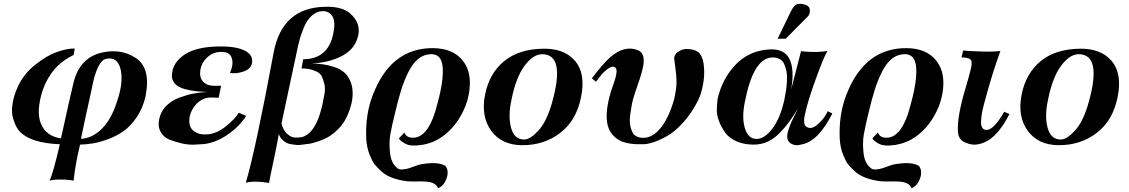

<svg xmlns="http://www.w3.org/2000/svg" viewBox="-20 -750 5980 1017"><path d="M751 -240Q737 -178 705 -130.5Q673 -83 636 -56.5Q599 -30 553 -13Q507 4 472.5 9.5Q438 15 404 16Q378 125 370 207Q341 201 301.5 201Q262 201 243 207Q262 165 297 14Q144 8 86 -52Q76 -62 67 -78Q58 -94 49 -123.5Q40 -153 46 -197.5Q52 -242 75 -292Q106 -359 167 -407.5Q228 -456 282.5 -475Q337 -494 376 -493L370 -459Q252 -403 206 -272Q170 -159 197 -94Q224 -29 303 -17Q308 -39 326 -121Q340 -187 368 -306Q401 -451 532 -474Q575 -482 617 -475.5Q659 -469 698.5 -443.5Q738 -418 752 -368.5Q766 -319 751 -240ZM601 -216Q635 -316 618.5 -384Q602 -452 541 -438Q493 -427 465 -275Q437 -146 434 -134Q429 -110 420.5 -71Q412 -32 409 -15Q467 -17 518.5 -67Q570 -117 601 -216Z M1314 -412Q1306 -383 1268 -370.5Q1230 -358 1198 -364Q1220 -413 1206 -447Q1192 -481 1136 -474Q1097 -469 1068.5 -436.5Q1040 -404 1040 -360Q1040 -319 1080 -301Q1090 -297 1107.5 -296Q1125 -295 1138 -296H1151Q1151 -295 1150.5 -293Q1150 -291 1149 -286Q1148 -281 1147 -275.5Q1146 -270 1144.5 -263.5Q1143 -257 1142 -251.5Q1141 -246 1140 -241.5Q1139 -237 1138 -234V-232L1126 -233Q1113 -234 1095.5 -233.5Q1078 -233 1066 -229Q1031 -217 1008 -184.5Q985 -152 983 -118Q980 -75 1007.5 -55Q1035 -35 1076 -38Q1127 -41 1176.5 -81Q1226 -121 1245 -153L1284 -136Q1248 -80 1186.5 -37.5Q1125 5 1062 13Q1044 14 1012.5 16Q981 18 945 10Q909 2 878.5 -10Q848 -22 831.5 -50.5Q815 -79 823 -118Q831 -159 860 -188.5Q889 -218 930 -233Q971 -248 1006 -254.5Q1041 -261 1078 -263Q1047 -264 1021 -266.5Q995 -269 959.5 -278Q924 -287 905.5 -308Q887 -329 891 -360Q898 -423 961 -463Q1024 -503 1143 -504Q1233 -505 1278.5 -481Q1324 -457 1314 -412Z M1872 -543Q1851 -482 1783 -449.5Q1715 -417 1630 -414Q1666 -413 1693 -409Q1720 -405 1750.5 -395Q1781 -385 1801 -368.5Q1821 -352 1834.5 -323Q1848 -294 1848 -255Q1848 -202 1821 -140Q1794 -78 1739 -38Q1711 -17 1673.5 -4Q1636 9 1622 11Q1608 13 1574 17Q1566 19 1549 17.5Q1532 16 1514.5 12.5Q1497 9 1480.5 -5Q1464 -19 1457 -40Q1448 13 1428.5 104Q1409 195 1405 219Q1327 206 1282 218Q1332 51 1430 -474Q1475 -709 1700 -714Q1786 -717 1831 -682Q1901 -623 1872 -543ZM1744 -566Q1759 -631 1742 -661Q1725 -691 1691 -691Q1658 -691 1631.5 -667Q1605 -643 1590 -605.5Q1575 -568 1569 -547.5Q1563 -527 1559 -508L1471 -96Q1480 -60 1501 -41Q1522 -22 1541 -21.5Q1560 -21 1576 -23Q1663 -43 1696 -238Q1705 -277 1698.5 -304Q1692 -331 1683.5 -347Q1675 -363 1655 -372Q1635 -381 1618 -384Q1601 -387 1577 -388L1586 -436Q1715 -437 1744 -566Z M2463 -250Q2452 -188 2415 -127Q2378 -66 2325 -28Q2276 8 2214.5 17.5Q2153 27 2125 10Q2098 -5 2093 -17L2122 -48Q2132 -23 2159 -21Q2251 -11 2298 -205Q2331 -326 2324.5 -396Q2318 -466 2260 -463Q2223 -461 2194.5 -437.5Q2166 -414 2143.5 -369Q2121 -324 2105.5 -275Q2090 -226 2073 -154Q2055 -81 2047.5 -38Q2040 5 2046 60Q2052 115 2084 140Q2093 149 2112.5 147.5Q2132 146 2147 141Q2162 136 2182 128.5Q2202 121 2212 120Q2299 105 2338 128Q2350 139 2351 162.5Q2352 186 2337.5 212.5Q2323 239 2300 247Q2296 231 2274 220Q2251 210 2203.5 211Q2156 212 2135 210Q2035 197 1991 149Q1973 131 1963 119Q1953 107 1938 70Q1923 33 1920 -14Q1914 -145 1956 -250Q2052 -497 2275 -495Q2380 -494 2432 -428Q2484 -362 2463 -250Z M3058 -237Q3034 -113 2948 -46.5Q2862 20 2744 19Q2637 18 2582 -57Q2527 -132 2549 -247Q2571 -360 2649 -425Q2727 -490 2857 -492Q2969 -494 3026 -427.5Q3083 -361 3058 -237ZM2904 -206Q2977 -463 2851 -463Q2803 -462 2758 -401Q2713 -340 2690 -225Q2670 -137 2687 -73.5Q2704 -10 2758 -11Q2790 -12 2833 -59.5Q2876 -107 2904 -206Z M3675 -213Q3641 -147 3597 -99Q3553 -51 3512 -28.5Q3471 -6 3440 4Q3409 14 3386 14Q3320 16 3279.5 1.5Q3239 -13 3214 -51Q3176 -109 3208 -237Q3211 -250 3218 -271Q3225 -292 3231 -309Q3237 -326 3241.5 -343.5Q3246 -361 3246 -373.5Q3246 -386 3239 -392Q3225 -404 3199.5 -385.5Q3174 -367 3156 -342L3137 -317L3115 -335Q3172 -410 3210 -445Q3288 -513 3359 -484Q3381 -475 3387 -451.5Q3393 -428 3386 -395Q3379 -362 3368 -330Q3357 -298 3344 -259.5Q3331 -221 3327 -198Q3317 -143 3316 -116Q3315 -89 3324 -64Q3329 -51 3333.5 -43Q3338 -35 3352 -27.5Q3366 -20 3388 -20Q3437 -20 3480 -73Q3523 -126 3551 -225Q3564 -283 3563.5 -318Q3563 -353 3557 -393.5Q3551 -434 3551 -440Q3552 -470 3588 -484Q3600 -492 3628 -490Q3656 -488 3674 -477Q3701 -459 3707.5 -408Q3714 -357 3704 -303Q3694 -249 3675 -213Z M4389 -149Q4314 -1 4227 15Q4216 18 4202.5 19Q4189 20 4172.5 12Q4156 4 4151 -15Q4147 -29 4154.5 -55.5Q4162 -82 4172 -104Q4182 -126 4207 -176Q4180 -132 4160 -104.5Q4140 -77 4110 -46Q4080 -15 4046 0.5Q4012 16 3972 16Q3920 16 3881 -1.5Q3842 -19 3822 -46.5Q3802 -74 3789 -107Q3776 -140 3777 -170.5Q3778 -201 3781 -225Q3804 -330 3874 -405Q3944 -480 4051 -488Q4133 -494 4161 -439Q4189 -384 4171 -277L4223 -479Q4240 -476 4282.5 -475Q4325 -474 4363 -480Q4344 -450 4301.5 -332.5Q4259 -215 4247 -158Q4247 -157 4243.5 -143Q4240 -129 4239.5 -121.5Q4239 -114 4239.5 -102.5Q4240 -91 4246 -83.5Q4252 -76 4264 -73Q4287 -67 4319 -98Q4351 -129 4364 -161ZM4135 -223Q4140 -249 4143.5 -271.5Q4147 -294 4148.5 -322.5Q4150 -351 4146 -372Q4142 -393 4133.5 -411.5Q4125 -430 4106.5 -439Q4088 -448 4062 -445Q3969 -433 3926 -213Q3908 -128 3925.5 -71Q3943 -14 3988 -14Q4029 -14 4071 -68.5Q4113 -123 4135 -223ZM4255 -659 4142 -545H4099L4171 -693Q4180 -711 4190 -720Q4200 -729 4212 -729.5Q4224 -730 4230 -729Q4236 -728 4248 -724Q4270 -716 4270 -693.5Q4270 -671 4255 -659Z M4971 -250Q4960 -188 4923 -127Q4886 -66 4833 -28Q4784 8 4722.5 17.5Q4661 27 4633 10Q4606 -5 4601 -17L4630 -48Q4640 -23 4667 -21Q4759 -11 4806 -205Q4839 -326 4832.5 -396Q4826 -466 4768 -463Q4731 -461 4702.5 -437.5Q4674 -414 4651.5 -369Q4629 -324 4613.5 -275Q4598 -226 4581 -154Q4563 -81 4555.5 -38Q4548 5 4554 60Q4560 115 4592 140Q4601 149 4620.5 147.5Q4640 146 4655 141Q4670 136 4690 128.5Q4710 121 4720 120Q4807 105 4846 128Q4858 139 4859 162.5Q4860 186 4845.5 212.5Q4831 239 4808 247Q4804 231 4782 220Q4759 210 4711.5 211Q4664 212 4643 210Q4543 197 4499 149Q4481 131 4471 119Q4461 107 4446 70Q4431 33 4428 -14Q4422 -145 4464 -250Q4560 -497 4783 -495Q4888 -494 4940 -428Q4992 -362 4971 -250Z M5327 -146Q5254 -2 5162 14Q5134 21 5097 7Q5060 -7 5055 -44Q5047 -112 5084 -248Q5089 -264 5097 -292Q5105 -320 5109.5 -336Q5114 -352 5120 -375.5Q5126 -399 5126.5 -407Q5127 -415 5126 -426Q5119 -446 5073 -446L5082 -483Q5094 -480 5168 -477.5Q5242 -475 5279 -480Q5233 -354 5192 -198Q5184 -168 5180.5 -146.5Q5177 -125 5176.5 -104Q5176 -83 5184 -72Q5192 -61 5208 -62Q5227 -63 5251 -89Q5275 -115 5299 -158Z M5900 -237Q5876 -113 5790 -46.5Q5704 20 5586 19Q5479 18 5424 -57Q5369 -132 5391 -247Q5413 -360 5491 -425Q5569 -490 5699 -492Q5811 -494 5868 -427.5Q5925 -361 5900 -237ZM5746 -206Q5819 -463 5693 -463Q5645 -462 5600 -401Q5555 -340 5532 -225Q5512 -137 5529 -73.5Q5546 -10 5600 -11Q5632 -12 5675 -59.5Q5718 -107 5746 -206Z"/></svg>

Font: GFS Artemisia
Style: Bold Italic
Weight: 700
Italic angle: -12°
Designer: Designed by Takis Katsoulidis and George D. Matthiopoulos.
Foundry: Designed by Takis Katsoulidis and George D. Matthiopoulos.
Version: Version 1.0